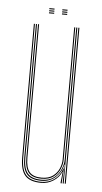

<svg xmlns="http://www.w3.org/2000/svg" viewBox="-50 -698 392 736"><g transform="rotate(5 145.5 -330.0)"><path d="M137 5Q93.8 5 74.9 -16.1Q56 -37.2 56 -86V-600H60V-86Q60 -39.2 77.9 -19.1Q95.8 1 137 1Q165 1 186.6 -14.6Q208.2 -30.2 217.2 -57.5H219.2L215.5 -6V0H211.2V-4.8L215.5 -44.5H214.5Q205.2 -22.5 183.9 -8.8Q162.5 5 137 5ZM227.2 0V-600H231.2V0ZM137 -11Q102.2 -11 87.1 -28.5Q72 -46 72 -86V-600H76V-86Q76 -48 90.2 -31.5Q104.5 -15 137 -15Q163.8 -15 180.1 -27.1Q196.5 -39.2 203.9 -57Q211.2 -74.8 211.2 -91.2V-600H215.2V-91.2Q215.2 -74.5 207.6 -55.8Q200 -37 182.9 -24Q165.8 -11 137 -11ZM137 -3Q97.8 -3 80.9 -22.2Q64 -41.5 64 -86V-600H68V-86Q68 -43.8 84 -25.4Q100 -7 137 -7Q166.5 -7 184.5 -21Q202.5 -35 210.9 -54.8Q219.2 -74.5 219.2 -91.2V-600H223.2V0H219.2V-10L221.2 -72.2H219.2Q215 -46.2 193 -24.6Q171 -3 137 -3ZM160 -661V-665H180V-661ZM110 -661V-665H130V-661ZM110 -653V-657H130V-653ZM160 -653V-657H180V-653ZM110 -645V-649H130V-645ZM160 -645V-649H180V-645Z"/></g></svg>

Font: Big Shoulders Inline Display Thin
Style: Regular
Weight: 100
Designer: Patric King
Foundry: XO Type Co
Version: Version 1.000